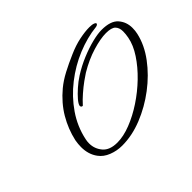

<svg xmlns="http://www.w3.org/2000/svg" viewBox="-107 -674 929 929"><g transform="rotate(-45 358.0 -209.0)"><path d="M278 50Q242 50 209 37Q176 24 158 -1Q132 -36 132 -86Q132 -96 133 -107Q134 -118 136 -129Q150 -192 183 -248Q216 -304 271 -350Q300 -374 338 -394Q376 -414 420 -433Q463 -452 502 -460Q541 -468 570 -468Q589 -468 599 -464Q609 -460 608 -455Q607 -452 605 -450.5Q603 -449 601 -448Q600 -447 598 -447Q596 -447 594 -446Q528 -439 460 -411Q392 -383 332.5 -336.5Q273 -290 231.5 -229.5Q190 -169 175 -98Q172 -85 172 -71Q172 -34 196 -5.5Q220 23 272 23Q314 23 364 3.5Q414 -16 464 -49Q514 -82 557 -123.5Q600 -165 630 -210.5Q660 -256 668 -299Q670 -310 671 -319.5Q672 -329 672 -338Q672 -363 658.5 -377Q645 -391 607 -391Q570 -391 515 -374.5Q460 -358 403 -324Q393 -318 369.5 -301Q346 -284 322 -263Q298 -242 283 -225Q279 -218 271 -224Q267 -229 269 -234Q271 -244 286 -261.5Q301 -279 324 -299.5Q347 -320 372 -336Q413 -362 456.5 -380Q500 -398 538.5 -407.5Q577 -417 603 -417Q665 -417 690.5 -388Q716 -359 716 -318Q716 -298 712 -281Q698 -218 654 -159Q610 -100 548 -53Q486 -6 416 22Q346 50 278 50Z"/></g></svg>

Font: WindSong Medium
Style: Regular
Weight: 500
Designer: Robert E. Leuschke
Foundry: Robert E. Leuschke
Version: Version 1.010; ttfautohint (v1.8.3)